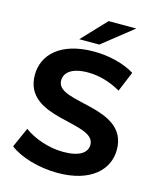

<svg xmlns="http://www.w3.org/2000/svg" viewBox="-132 -991 899 1094"><g transform="rotate(15 318.0 -444.5)"><path d="M313 11C510 11 606 -87 606 -203C606 -461 197 -369 197 -503C197 -549 236 -587 335 -587C396 -587 464 -569 528 -532L577 -650C512 -690 423 -711 336 -711C138 -711 44 -613 44 -496C44 -236 453 -328 453 -192C453 -147 412 -113 313 -113C229 -113 140 -144 82 -187L30 -70C91 -22 202 11 313 11ZM354 -757 534 -900H371L236 -757Z"/></g></svg>

Font: Montserrat-Alt1
Style: Bold
Weight: 700
Designer: Differentunic
Foundry: Differentunic
Version: Version 7.222